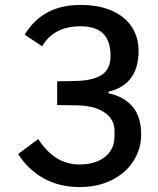

<svg xmlns="http://www.w3.org/2000/svg" viewBox="-20 -746 640 778"><path d="M53.5 -122 135 -182.5Q169.5 -129.5 210.8 -104.5Q252 -79.5 302.5 -79.5Q345 -79.5 377 -93.2Q409 -107 426.5 -132.8Q444 -158.5 444 -193.5V-215.5Q444 -262.5 404 -290Q364 -317.5 294.5 -319L211.5 -320.5V-416.5L290.5 -418Q358.5 -420 393.2 -443.2Q428 -466.5 428 -519.5Q428 -579 398.8 -609.2Q369.5 -639.5 305.5 -639.5Q250.5 -639.5 211.5 -618.2Q172.5 -597 151 -558.5L80 -605.5Q117 -666 173 -696Q229 -726 305.5 -726Q380.5 -726 433.5 -702.5Q486.5 -679 514 -637Q541.5 -595 541.5 -540Q541.5 -403.5 419.5 -374.5V-368Q482 -355 517 -314Q552 -273 552 -201Q552 -143 521.2 -94.2Q490.5 -45.5 433.8 -16.8Q377 12 302.5 12Q220.5 12 157.2 -23.2Q94 -58.5 53.5 -122Z"/></svg>

Font: JuliaMono SemiBold
Style: Regular
Weight: 600
Monospace: yes
Designer: cormullion
Foundry: corm
Version: Version 0.055; ttfautohint (v1.8.4)